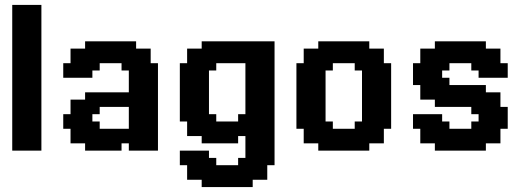

<svg xmlns="http://www.w3.org/2000/svg" viewBox="-20 -608 2128 775"><path d="M29.4 -588.2H58.8V-558.8H29.4ZM29.4 -558.8H58.8V-529.4H29.4ZM29.4 -529.4H58.8V-500H29.4ZM29.4 -500H58.8V-470.6H29.4ZM58.8 -470.6H88.2V-441.2H58.8ZM58.8 -441.2H88.2V-411.8H58.8ZM58.8 -411.8H88.2V-382.4H58.8ZM58.8 -382.4H88.2V-352.9H58.8ZM58.8 -352.9H88.2V-323.5H58.8ZM58.8 -323.5H88.2V-294.1H58.8ZM58.8 -294.1H88.2V-264.7H58.8ZM29.4 -294.1H58.8V-264.7H29.4ZM29.4 -323.5H58.8V-294.1H29.4ZM29.4 -352.9H58.8V-323.5H29.4ZM29.4 -382.4H58.8V-352.9H29.4ZM29.4 -411.8H58.8V-382.4H29.4ZM29.4 -441.2H58.8V-411.8H29.4ZM29.4 -470.6H58.8V-441.2H29.4ZM29.4 -117.6H58.8V-88.2H29.4ZM29.4 -147.1H58.8V-117.6H29.4ZM29.4 -176.5H58.8V-147.1H29.4ZM29.4 -205.9H58.8V-176.5H29.4ZM58.8 -235.3H88.2V-205.9H58.8ZM58.8 -264.7H88.2V-235.3H58.8ZM29.4 -264.7H58.8V-235.3H29.4ZM29.4 -235.3H58.8V-205.9H29.4ZM29.4 -88.2H58.8V-58.8H29.4ZM29.4 -58.8H58.8V-29.4H29.4ZM29.4 -29.4H58.8V0H29.4ZM58.8 -588.2H88.2V-558.8H58.8ZM88.2 -588.2H117.6V-558.8H88.2ZM117.6 -588.2H147.1V-558.8H117.6ZM117.6 -558.8H147.1V-529.4H117.6ZM117.6 -529.4H147.1V-500H117.6ZM117.6 -500H147.1V-470.6H117.6ZM117.6 -470.6H147.1V-441.2H117.6ZM117.6 -411.8H147.1V-382.4H117.6ZM117.6 -382.4H147.1V-352.9H117.6ZM117.6 -352.9H147.1V-323.5H117.6ZM117.6 -323.5H147.1V-294.1H117.6ZM117.6 -294.1H147.1V-264.7H117.6ZM117.6 -264.7H147.1V-235.3H117.6ZM117.6 -235.3H147.1V-205.9H117.6ZM117.6 -205.9H147.1V-176.5H117.6ZM117.6 -176.5H147.1V-147.1H117.6ZM117.6 -441.2H147.1V-411.8H117.6ZM117.6 -147.1H147.1V-117.6H117.6ZM117.6 -117.6H147.1V-88.2H117.6ZM117.6 -88.2H147.1V-58.8H117.6ZM117.6 -58.8H147.1V-29.4H117.6ZM117.6 -29.4H147.1V0H117.6ZM88.2 -29.4H117.6V0H88.2ZM58.8 -29.4H88.2V0H58.8ZM58.8 -58.8H88.2V-29.4H58.8ZM88.2 -58.8H117.6V-29.4H88.2ZM88.2 -88.2H117.6V-58.8H88.2ZM58.8 -117.6H88.2V-88.2H58.8ZM58.8 -147.1H88.2V-117.6H58.8ZM58.8 -176.5H88.2V-147.1H58.8ZM88.2 -176.5H117.6V-147.1H88.2ZM88.2 -147.1H117.6V-117.6H88.2ZM88.2 -117.6H117.6V-88.2H88.2ZM58.8 -88.2H88.2V-58.8H58.8ZM88.2 -205.9H117.6V-176.5H88.2ZM88.2 -235.3H117.6V-205.9H88.2ZM88.2 -264.7H117.6V-235.3H88.2ZM58.8 -205.9H88.2V-176.5H58.8ZM88.2 -294.1H117.6V-264.7H88.2ZM88.2 -323.5H117.6V-294.1H88.2ZM88.2 -352.9H117.6V-323.5H88.2ZM88.2 -382.4H117.6V-352.9H88.2ZM88.2 -411.8H117.6V-382.4H88.2ZM88.2 -441.2H117.6V-411.8H88.2ZM88.2 -470.6H117.6V-441.2H88.2ZM88.2 -500H117.6V-470.6H88.2ZM88.2 -529.4H117.6V-500H88.2ZM88.2 -558.8H117.6V-529.4H88.2ZM58.8 -558.8H88.2V-529.4H58.8ZM58.8 -529.4H88.2V-500H58.8ZM58.8 -500H88.2V-470.6H58.8Z M470.6 0H441.2V-29.4H470.6ZM529.4 0H500V-29.4H529.4ZM441.2 0H411.8V-29.4H441.2ZM411.8 0H382.4V-29.4H411.8ZM382.4 0H352.9V-29.4H382.4ZM352.9 0H323.5V-29.4H352.9ZM323.5 -29.4H294.1V-58.8H323.5ZM352.9 -29.4H323.5V-58.8H352.9ZM352.9 -58.8H323.5V-88.2H352.9ZM294.1 -29.4H264.7V-58.8H294.1ZM294.1 -58.8H264.7V-88.2H294.1ZM323.5 -58.8H294.1V-88.2H323.5ZM352.9 -88.2H323.5V-117.6H352.9ZM382.4 -88.2H352.9V-117.6H382.4ZM323.5 -88.2H294.1V-117.6H323.5ZM294.1 -88.2H264.7V-117.6H294.1ZM264.7 -88.2H235.3V-117.6H264.7ZM264.7 -117.6H235.3V-147.1H264.7ZM264.7 -294.1H235.3V-323.5H264.7ZM264.7 -323.5H235.3V-352.9H264.7ZM294.1 -323.5H264.7V-352.9H294.1ZM294.1 -352.9H264.7V-382.4H294.1ZM294.1 -382.4H264.7V-411.8H294.1ZM323.5 -382.4H294.1V-411.8H323.5ZM352.9 -382.4H323.5V-411.8H352.9ZM382.4 -352.9H352.9V-382.4H382.4ZM382.4 -323.5H352.9V-352.9H382.4ZM352.9 -323.5H323.5V-352.9H352.9ZM352.9 -352.9H323.5V-382.4H352.9ZM323.5 -352.9H294.1V-382.4H323.5ZM323.5 -323.5H294.1V-352.9H323.5ZM323.5 -294.1H294.1V-323.5H323.5ZM352.9 -294.1H323.5V-323.5H352.9ZM352.9 -117.6H323.5V-147.1H352.9ZM323.5 -117.6H294.1V-147.1H323.5ZM294.1 -294.1H264.7V-323.5H294.1ZM294.1 -117.6H264.7V-147.1H294.1ZM382.4 -382.4H352.9V-411.8H382.4ZM382.4 -411.8H352.9V-441.2H382.4ZM352.9 -411.8H323.5V-441.2H352.9ZM411.8 -411.8H382.4V-441.2H411.8ZM441.2 -411.8H411.8V-441.2H441.2ZM470.6 -411.8H441.2V-441.2H470.6ZM500 -411.8H470.6V-441.2H500ZM529.4 -411.8H500V-441.2H529.4ZM529.4 -382.4H500V-411.8H529.4ZM558.8 -382.4H529.4V-411.8H558.8ZM588.2 -382.4H558.8V-411.8H588.2ZM588.2 -352.9H558.8V-382.4H588.2ZM617.6 -323.5H588.2V-352.9H617.6ZM588.2 -323.5H558.8V-352.9H588.2ZM617.6 -294.1H588.2V-323.5H617.6ZM617.6 -264.7H588.2V-294.1H617.6ZM617.6 -235.3H588.2V-264.7H617.6ZM617.6 -205.9H588.2V-235.3H617.6ZM617.6 -176.5H588.2V-205.9H617.6ZM617.6 -147.1H588.2V-176.5H617.6ZM588.2 -147.1H558.8V-176.5H588.2ZM588.2 -117.6H558.8V-147.1H588.2ZM617.6 -117.6H588.2V-147.1H617.6ZM617.6 -88.2H588.2V-117.6H617.6ZM588.2 -88.2H558.8V-117.6H588.2ZM588.2 -58.8H558.8V-88.2H588.2ZM588.2 -29.4H558.8V-58.8H588.2ZM558.8 -29.4H529.4V-58.8H558.8ZM529.4 -29.4H500V-58.8H529.4ZM500 -29.4H470.6V-58.8H500ZM500 -58.8H470.6V-88.2H500ZM529.4 -88.2H500V-117.6H529.4ZM558.8 -88.2H529.4V-117.6H558.8ZM529.4 -117.6H500V-147.1H529.4ZM529.4 -147.1H500V-176.5H529.4ZM529.4 -176.5H500V-205.9H529.4ZM529.4 -205.9H500V-235.3H529.4ZM529.4 -235.3H500V-264.7H529.4ZM529.4 -264.7H500V-294.1H529.4ZM529.4 -294.1H500V-323.5H529.4ZM529.4 -323.5H500V-352.9H529.4ZM500 -323.5H470.6V-352.9H500ZM500 -352.9H470.6V-382.4H500ZM470.6 -352.9H441.2V-382.4H470.6ZM441.2 -352.9H411.8V-382.4H441.2ZM411.8 -352.9H382.4V-382.4H411.8ZM411.8 -382.4H382.4V-411.8H411.8ZM441.2 -382.4H411.8V-411.8H441.2ZM470.6 -382.4H441.2V-411.8H470.6ZM500 -382.4H470.6V-411.8H500ZM529.4 -352.9H500V-382.4H529.4ZM558.8 -352.9H529.4V-382.4H558.8ZM558.8 -323.5H529.4V-352.9H558.8ZM558.8 -294.1H529.4V-323.5H558.8ZM558.8 -264.7H529.4V-294.1H558.8ZM588.2 -264.7H558.8V-294.1H588.2ZM588.2 -294.1H558.8V-323.5H588.2ZM588.2 -235.3H558.8V-264.7H588.2ZM588.2 -205.9H558.8V-235.3H588.2ZM588.2 -176.5H558.8V-205.9H588.2ZM558.8 -176.5H529.4V-205.9H558.8ZM558.8 -205.9H529.4V-235.3H558.8ZM558.8 -235.3H529.4V-264.7H558.8ZM558.8 -147.1H529.4V-176.5H558.8ZM558.8 -117.6H529.4V-147.1H558.8ZM558.8 -58.8H529.4V-88.2H558.8ZM529.4 -58.8H500V-88.2H529.4ZM470.6 -29.4H441.2V-58.8H470.6ZM441.2 -29.4H411.8V-58.8H441.2ZM411.8 -29.4H382.4V-58.8H411.8ZM382.4 -29.4H352.9V-58.8H382.4ZM382.4 -58.8H352.9V-88.2H382.4ZM411.8 -58.8H382.4V-88.2H411.8ZM441.2 -58.8H411.8V-88.2H441.2ZM470.6 -58.8H441.2V-88.2H470.6ZM294.1 -147.1H264.7V-176.5H294.1ZM323.5 -147.1H294.1V-176.5H323.5ZM352.9 -147.1H323.5V-176.5H352.9ZM294.1 -176.5H264.7V-205.9H294.1ZM323.5 -176.5H294.1V-205.9H323.5ZM352.9 -176.5H323.5V-205.9H352.9ZM382.4 -176.5H352.9V-205.9H382.4ZM411.8 -176.5H382.4V-205.9H411.8ZM441.2 -176.5H411.8V-205.9H441.2ZM470.6 -176.5H441.2V-205.9H470.6ZM500 -176.5H470.6V-205.9H500ZM500 -205.9H470.6V-235.3H500ZM470.6 -205.9H441.2V-235.3H470.6ZM441.2 -205.9H411.8V-235.3H441.2ZM411.8 -205.9H382.4V-235.3H411.8ZM382.4 -205.9H352.9V-235.3H382.4ZM352.9 -205.9H323.5V-235.3H352.9ZM588.2 -88.2H617.6V-58.8H588.2ZM588.2 -58.8H617.6V-29.4H588.2ZM588.2 -29.4H617.6V0H588.2ZM558.8 -29.4H588.2V0H558.8ZM529.4 -29.4H558.8V0H529.4ZM352.9 -176.5H382.4V-147.1H352.9Z M1058.8 -441.2H1088.2V-411.8H1058.8ZM1029.4 -441.2H1058.8V-411.8H1029.4ZM1000 -441.2H1029.4V-411.8H1000ZM970.6 -441.2H1000V-411.8H970.6ZM941.2 -411.8H970.6V-382.4H941.2ZM941.2 -382.4H970.6V-352.9H941.2ZM970.6 -382.4H1000V-352.9H970.6ZM1000 -382.4H1029.4V-352.9H1000ZM1000 -411.8H1029.4V-382.4H1000ZM970.6 -411.8H1000V-382.4H970.6ZM911.8 -411.8H941.2V-382.4H911.8ZM911.8 -441.2H941.2V-411.8H911.8ZM882.4 -441.2H911.8V-411.8H882.4ZM852.9 -441.2H882.4V-411.8H852.9ZM823.5 -441.2H852.9V-411.8H823.5ZM794.1 -441.2H823.5V-411.8H794.1ZM794.1 -411.8H823.5V-382.4H794.1ZM794.1 -382.4H823.5V-352.9H794.1ZM823.5 -382.4H852.9V-352.9H823.5ZM852.9 -382.4H882.4V-352.9H852.9ZM882.4 -382.4H911.8V-352.9H882.4ZM911.8 -382.4H941.2V-352.9H911.8ZM1029.4 -411.8H1058.8V-382.4H1029.4ZM1058.8 -411.8H1088.2V-382.4H1058.8ZM1058.8 -382.4H1088.2V-352.9H1058.8ZM1029.4 -382.4H1058.8V-352.9H1029.4ZM882.4 -411.8H911.8V-382.4H882.4ZM852.9 -411.8H882.4V-382.4H852.9ZM823.5 -411.8H852.9V-382.4H823.5ZM764.7 -411.8H794.1V-382.4H764.7ZM764.7 -382.4H794.1V-352.9H764.7ZM735.3 -382.4H764.7V-352.9H735.3ZM735.3 -411.8H764.7V-382.4H735.3ZM823.5 -352.9H852.9V-323.5H823.5ZM794.1 -352.9H823.5V-323.5H794.1ZM764.7 -352.9H794.1V-323.5H764.7ZM735.3 -352.9H764.7V-323.5H735.3ZM705.9 -352.9H735.3V-323.5H705.9ZM705.9 -323.5H735.3V-294.1H705.9ZM705.9 -294.1H735.3V-264.7H705.9ZM705.9 -264.7H735.3V-235.3H705.9ZM735.3 -264.7H764.7V-235.3H735.3ZM735.3 -235.3H764.7V-205.9H735.3ZM764.7 -235.3H794.1V-205.9H764.7ZM764.7 -264.7H794.1V-235.3H764.7ZM794.1 -264.7H823.5V-235.3H794.1ZM794.1 -294.1H823.5V-264.7H794.1ZM794.1 -323.5H823.5V-294.1H794.1ZM764.7 -323.5H794.1V-294.1H764.7ZM735.3 -323.5H764.7V-294.1H735.3ZM735.3 -294.1H764.7V-264.7H735.3ZM764.7 -294.1H794.1V-264.7H764.7ZM970.6 -352.9H1000V-323.5H970.6ZM1000 -352.9H1029.4V-323.5H1000ZM1029.4 -352.9H1058.8V-323.5H1029.4ZM1029.4 -323.5H1058.8V-294.1H1029.4ZM1058.8 -323.5H1088.2V-294.1H1058.8ZM1058.8 -352.9H1088.2V-323.5H1058.8ZM1058.8 -294.1H1088.2V-264.7H1058.8ZM1029.4 -294.1H1058.8V-264.7H1029.4ZM1000 -294.1H1029.4V-264.7H1000ZM1000 -323.5H1029.4V-294.1H1000ZM970.6 -323.5H1000V-294.1H970.6ZM970.6 -294.1H1000V-264.7H970.6ZM970.6 -264.7H1000V-235.3H970.6ZM1000 -264.7H1029.4V-235.3H1000ZM1029.4 -264.7H1058.8V-235.3H1029.4ZM1058.8 -264.7H1088.2V-235.3H1058.8ZM1029.4 -235.3H1058.8V-205.9H1029.4ZM1000 -235.3H1029.4V-205.9H1000ZM970.6 -235.3H1000V-205.9H970.6ZM970.6 -205.9H1000V-176.5H970.6ZM1000 -205.9H1029.4V-176.5H1000ZM1029.4 -205.9H1058.8V-176.5H1029.4ZM1058.8 -235.3H1088.2V-205.9H1058.8ZM1058.8 -205.9H1088.2V-176.5H1058.8ZM1058.8 -176.5H1088.2V-147.1H1058.8ZM1058.8 -147.1H1088.2V-117.6H1058.8ZM1058.8 -117.6H1088.2V-88.2H1058.8ZM1058.8 -88.2H1088.2V-58.8H1058.8ZM1029.4 -88.2H1058.8V-58.8H1029.4ZM1029.4 -58.8H1058.8V-29.4H1029.4ZM1000 -58.8H1029.4V-29.4H1000ZM970.6 -88.2H1000V-58.8H970.6ZM970.6 -117.6H1000V-88.2H970.6ZM970.6 -147.1H1000V-117.6H970.6ZM970.6 -176.5H1000V-147.1H970.6ZM1000 -176.5H1029.4V-147.1H1000ZM1029.4 -176.5H1058.8V-147.1H1029.4ZM1029.4 -147.1H1058.8V-117.6H1029.4ZM1029.4 -117.6H1058.8V-88.2H1029.4ZM1000 -88.2H1029.4V-58.8H1000ZM1000 -117.6H1029.4V-88.2H1000ZM1000 -147.1H1029.4V-117.6H1000ZM941.2 -117.6H970.6V-88.2H941.2ZM941.2 -88.2H970.6V-58.8H941.2ZM911.8 -88.2H941.2V-58.8H911.8ZM911.8 -58.8H941.2V-29.4H911.8ZM882.4 -58.8H911.8V-29.4H882.4ZM852.9 -58.8H882.4V-29.4H852.9ZM823.5 -58.8H852.9V-29.4H823.5ZM794.1 -58.8H823.5V-29.4H794.1ZM794.1 -88.2H823.5V-58.8H794.1ZM823.5 -88.2H852.9V-58.8H823.5ZM852.9 -117.6H882.4V-88.2H852.9ZM882.4 -117.6H911.8V-88.2H882.4ZM911.8 -117.6H941.2V-88.2H911.8ZM852.9 -88.2H882.4V-58.8H852.9ZM882.4 -88.2H911.8V-58.8H882.4ZM970.6 -58.8H1000V-29.4H970.6ZM794.1 -117.6H823.5V-88.2H794.1ZM794.1 -147.1H823.5V-117.6H794.1ZM823.5 -147.1H852.9V-117.6H823.5ZM823.5 -117.6H852.9V-88.2H823.5ZM764.7 -117.6H794.1V-88.2H764.7ZM764.7 -88.2H794.1V-58.8H764.7ZM735.3 -88.2H764.7V-58.8H735.3ZM735.3 -117.6H764.7V-88.2H735.3ZM735.3 -147.1H764.7V-117.6H735.3ZM735.3 -176.5H764.7V-147.1H735.3ZM705.9 -176.5H735.3V-147.1H705.9ZM705.9 -147.1H735.3V-117.6H705.9ZM705.9 -205.9H735.3V-176.5H705.9ZM705.9 -235.3H735.3V-205.9H705.9ZM794.1 -235.3H823.5V-205.9H794.1ZM794.1 -205.9H823.5V-176.5H794.1ZM794.1 -176.5H823.5V-147.1H794.1ZM764.7 -147.1H794.1V-117.6H764.7ZM764.7 -176.5H794.1V-147.1H764.7ZM764.7 -205.9H794.1V-176.5H764.7ZM735.3 -205.9H764.7V-176.5H735.3ZM1058.8 -58.8H1088.2V-29.4H1058.8ZM1058.8 -29.4H1088.2V0H1058.8ZM1058.8 0H1088.2V29.4H1058.8ZM1058.8 29.4H1088.2V58.8H1058.8ZM1029.4 29.4H1058.8V58.8H1029.4ZM1000 29.4H1029.4V58.8H1000ZM1000 0H1029.4V29.4H1000ZM1000 -29.4H1029.4V0H1000ZM1029.4 -29.4H1058.8V0H1029.4ZM1029.4 0H1058.8V29.4H1029.4ZM970.6 -29.4H1000V0H970.6ZM970.6 0H1000V29.4H970.6ZM970.6 29.4H1000V58.8H970.6ZM970.6 58.8H1000V88.2H970.6ZM941.2 29.4H970.6V58.8H941.2ZM941.2 58.8H970.6V88.2H941.2ZM1000 58.8H1029.4V88.2H1000ZM1029.4 58.8H1058.8V88.2H1029.4ZM1029.4 88.2H1058.8V117.6H1029.4ZM1000 88.2H1029.4V117.6H1000ZM970.6 88.2H1000V117.6H970.6ZM705.9 0H735.3V29.4H705.9ZM735.3 0H764.7V29.4H735.3ZM764.7 0H794.1V29.4H764.7ZM794.1 0H823.5V29.4H794.1ZM794.1 29.4H823.5V58.8H794.1ZM764.7 29.4H794.1V58.8H764.7ZM735.3 29.4H764.7V58.8H735.3ZM705.9 29.4H735.3V58.8H705.9ZM794.1 58.8H823.5V88.2H794.1ZM823.5 58.8H852.9V88.2H823.5ZM764.7 58.8H794.1V88.2H764.7ZM823.5 29.4H852.9V58.8H823.5ZM735.3 58.8H764.7V88.2H735.3ZM735.3 88.2H764.7V117.6H735.3ZM764.7 88.2H794.1V117.6H764.7ZM794.1 88.2H823.5V117.6H794.1ZM823.5 88.2H852.9V117.6H823.5ZM852.9 88.2H882.4V117.6H852.9ZM882.4 88.2H911.8V117.6H882.4ZM911.8 88.2H941.2V117.6H911.8ZM941.2 88.2H970.6V117.6H941.2ZM911.8 58.8H941.2V88.2H911.8ZM882.4 58.8H911.8V88.2H882.4ZM852.9 58.8H882.4V88.2H852.9ZM823.5 117.6H852.9V147.1H823.5ZM794.1 117.6H823.5V147.1H794.1ZM852.9 117.6H882.4V147.1H852.9ZM882.4 117.6H911.8V147.1H882.4ZM911.8 117.6H941.2V147.1H911.8ZM941.2 117.6H970.6V147.1H941.2ZM970.6 117.6H1000V147.1H970.6ZM941.2 -441.2H970.6V-411.8H941.2ZM941.2 -147.1H970.6V-117.6H941.2Z M1294.1 -441.2H1323.5V-411.8H1294.1ZM1323.5 -441.2H1352.9V-411.8H1323.5ZM1264.7 -441.2H1294.1V-411.8H1264.7ZM1352.9 -441.2H1382.4V-411.8H1352.9ZM1382.4 -441.2H1411.8V-411.8H1382.4ZM1411.8 -441.2H1441.2V-411.8H1411.8ZM1441.2 -441.2H1470.6V-411.8H1441.2ZM1470.6 -411.8H1500V-382.4H1470.6ZM1441.2 -411.8H1470.6V-382.4H1441.2ZM1441.2 -382.4H1470.6V-352.9H1441.2ZM1500 -411.8H1529.4V-382.4H1500ZM1500 -382.4H1529.4V-352.9H1500ZM1470.6 -382.4H1500V-352.9H1470.6ZM1441.2 -352.9H1470.6V-323.5H1441.2ZM1411.8 -352.9H1441.2V-323.5H1411.8ZM1470.6 -352.9H1500V-323.5H1470.6ZM1500 -352.9H1529.4V-323.5H1500ZM1529.4 -352.9H1558.8V-323.5H1529.4ZM1529.4 -323.5H1558.8V-294.1H1529.4ZM1529.4 -294.1H1558.8V-264.7H1529.4ZM1529.4 -264.7H1558.8V-235.3H1529.4ZM1529.4 -235.3H1558.8V-205.9H1529.4ZM1529.4 -205.9H1558.8V-176.5H1529.4ZM1529.4 -176.5H1558.8V-147.1H1529.4ZM1529.4 -147.1H1558.8V-117.6H1529.4ZM1529.4 -117.6H1558.8V-88.2H1529.4ZM1500 -117.6H1529.4V-88.2H1500ZM1500 -88.2H1529.4V-58.8H1500ZM1500 -58.8H1529.4V-29.4H1500ZM1470.6 -58.8H1500V-29.4H1470.6ZM1441.2 -58.8H1470.6V-29.4H1441.2ZM1411.8 -88.2H1441.2V-58.8H1411.8ZM1411.8 -117.6H1441.2V-88.2H1411.8ZM1441.2 -117.6H1470.6V-88.2H1441.2ZM1441.2 -88.2H1470.6V-58.8H1441.2ZM1470.6 -88.2H1500V-58.8H1470.6ZM1470.6 -117.6H1500V-88.2H1470.6ZM1470.6 -147.1H1500V-117.6H1470.6ZM1441.2 -147.1H1470.6V-117.6H1441.2ZM1441.2 -176.5H1470.6V-147.1H1441.2ZM1441.2 -205.9H1470.6V-176.5H1441.2ZM1441.2 -235.3H1470.6V-205.9H1441.2ZM1441.2 -264.7H1470.6V-235.3H1441.2ZM1441.2 -294.1H1470.6V-264.7H1441.2ZM1441.2 -323.5H1470.6V-294.1H1441.2ZM1470.6 -323.5H1500V-294.1H1470.6ZM1470.6 -294.1H1500V-264.7H1470.6ZM1470.6 -264.7H1500V-235.3H1470.6ZM1470.6 -235.3H1500V-205.9H1470.6ZM1470.6 -205.9H1500V-176.5H1470.6ZM1470.6 -176.5H1500V-147.1H1470.6ZM1500 -147.1H1529.4V-117.6H1500ZM1500 -176.5H1529.4V-147.1H1500ZM1500 -205.9H1529.4V-176.5H1500ZM1500 -235.3H1529.4V-205.9H1500ZM1500 -264.7H1529.4V-235.3H1500ZM1500 -294.1H1529.4V-264.7H1500ZM1500 -323.5H1529.4V-294.1H1500ZM1411.8 -58.8H1441.2V-29.4H1411.8ZM1411.8 -29.4H1441.2V0H1411.8ZM1441.2 -29.4H1470.6V0H1441.2ZM1382.4 -29.4H1411.8V0H1382.4ZM1352.9 -29.4H1382.4V0H1352.9ZM1323.5 -29.4H1352.9V0H1323.5ZM1294.1 -29.4H1323.5V0H1294.1ZM1264.7 -29.4H1294.1V0H1264.7ZM1264.7 -58.8H1294.1V-29.4H1264.7ZM1235.3 -58.8H1264.7V-29.4H1235.3ZM1205.9 -58.8H1235.3V-29.4H1205.9ZM1205.9 -88.2H1235.3V-58.8H1205.9ZM1176.5 -117.6H1205.9V-88.2H1176.5ZM1205.9 -117.6H1235.3V-88.2H1205.9ZM1176.5 -147.1H1205.9V-117.6H1176.5ZM1176.5 -176.5H1205.9V-147.1H1176.5ZM1176.5 -205.9H1205.9V-176.5H1176.5ZM1176.5 -235.3H1205.9V-205.9H1176.5ZM1176.5 -264.7H1205.9V-235.3H1176.5ZM1176.5 -294.1H1205.9V-264.7H1176.5ZM1205.9 -294.1H1235.3V-264.7H1205.9ZM1205.9 -323.5H1235.3V-294.1H1205.9ZM1176.5 -323.5H1205.9V-294.1H1176.5ZM1176.5 -352.9H1205.9V-323.5H1176.5ZM1205.9 -352.9H1235.3V-323.5H1205.9ZM1205.9 -382.4H1235.3V-352.9H1205.9ZM1205.9 -411.8H1235.3V-382.4H1205.9ZM1235.3 -411.8H1264.7V-382.4H1235.3ZM1264.7 -411.8H1294.1V-382.4H1264.7ZM1294.1 -411.8H1323.5V-382.4H1294.1ZM1294.1 -382.4H1323.5V-352.9H1294.1ZM1294.1 -352.9H1323.5V-323.5H1294.1ZM1264.7 -352.9H1294.1V-323.5H1264.7ZM1235.3 -352.9H1264.7V-323.5H1235.3ZM1264.7 -323.5H1294.1V-294.1H1264.7ZM1264.7 -294.1H1294.1V-264.7H1264.7ZM1264.7 -264.7H1294.1V-235.3H1264.7ZM1264.7 -235.3H1294.1V-205.9H1264.7ZM1264.7 -205.9H1294.1V-176.5H1264.7ZM1264.7 -176.5H1294.1V-147.1H1264.7ZM1264.7 -147.1H1294.1V-117.6H1264.7ZM1264.7 -117.6H1294.1V-88.2H1264.7ZM1294.1 -117.6H1323.5V-88.2H1294.1ZM1294.1 -88.2H1323.5V-58.8H1294.1ZM1323.5 -88.2H1352.9V-58.8H1323.5ZM1352.9 -88.2H1382.4V-58.8H1352.9ZM1382.4 -88.2H1411.8V-58.8H1382.4ZM1382.4 -58.8H1411.8V-29.4H1382.4ZM1352.9 -58.8H1382.4V-29.4H1352.9ZM1323.5 -58.8H1352.9V-29.4H1323.5ZM1294.1 -58.8H1323.5V-29.4H1294.1ZM1264.7 -88.2H1294.1V-58.8H1264.7ZM1235.3 -88.2H1264.7V-58.8H1235.3ZM1235.3 -117.6H1264.7V-88.2H1235.3ZM1235.3 -147.1H1264.7V-117.6H1235.3ZM1235.3 -176.5H1264.7V-147.1H1235.3ZM1205.9 -176.5H1235.3V-147.1H1205.9ZM1205.9 -147.1H1235.3V-117.6H1205.9ZM1205.9 -205.9H1235.3V-176.5H1205.9ZM1205.9 -235.3H1235.3V-205.9H1205.9ZM1205.9 -264.7H1235.3V-235.3H1205.9ZM1235.3 -264.7H1264.7V-235.3H1235.3ZM1235.3 -235.3H1264.7V-205.9H1235.3ZM1235.3 -205.9H1264.7V-176.5H1235.3ZM1235.3 -294.1H1264.7V-264.7H1235.3ZM1235.3 -323.5H1264.7V-294.1H1235.3ZM1235.3 -382.4H1264.7V-352.9H1235.3ZM1264.7 -382.4H1294.1V-352.9H1264.7ZM1323.5 -411.8H1352.9V-382.4H1323.5ZM1352.9 -411.8H1382.4V-382.4H1352.9ZM1382.4 -411.8H1411.8V-382.4H1382.4ZM1411.8 -411.8H1441.2V-382.4H1411.8ZM1411.8 -382.4H1441.2V-352.9H1411.8ZM1382.4 -382.4H1411.8V-352.9H1382.4ZM1352.9 -382.4H1382.4V-352.9H1352.9ZM1323.5 -382.4H1352.9V-352.9H1323.5Z M1970.6 -352.9H2000V-323.5H1970.6ZM1941.2 -352.9H1970.6V-323.5H1941.2ZM1911.8 -352.9H1941.2V-323.5H1911.8ZM1911.8 -382.4H1941.2V-352.9H1911.8ZM1882.4 -382.4H1911.8V-352.9H1882.4ZM1941.2 -382.4H1970.6V-352.9H1941.2ZM1970.6 -382.4H2000V-352.9H1970.6ZM1941.2 -411.8H1970.6V-382.4H1941.2ZM1911.8 -411.8H1941.2V-382.4H1911.8ZM1882.4 -411.8H1911.8V-382.4H1882.4ZM1882.4 -441.2H1911.8V-411.8H1882.4ZM1911.8 -441.2H1941.2V-411.8H1911.8ZM1852.9 -441.2H1882.4V-411.8H1852.9ZM1823.5 -441.2H1852.9V-411.8H1823.5ZM1794.1 -441.2H1823.5V-411.8H1794.1ZM1764.7 -411.8H1794.1V-382.4H1764.7ZM1735.3 -411.8H1764.7V-382.4H1735.3ZM1735.3 -441.2H1764.7V-411.8H1735.3ZM1764.7 -441.2H1794.1V-411.8H1764.7ZM1794.1 -411.8H1823.5V-382.4H1794.1ZM1794.1 -382.4H1823.5V-352.9H1794.1ZM1823.5 -382.4H1852.9V-352.9H1823.5ZM1852.9 -382.4H1882.4V-352.9H1852.9ZM1852.9 -411.8H1882.4V-382.4H1852.9ZM1823.5 -411.8H1852.9V-382.4H1823.5ZM1764.7 -382.4H1794.1V-352.9H1764.7ZM1735.3 -382.4H1764.7V-352.9H1735.3ZM1705.9 -382.4H1735.3V-352.9H1705.9ZM1676.5 -382.4H1705.9V-352.9H1676.5ZM1676.5 -411.8H1705.9V-382.4H1676.5ZM1705.9 -411.8H1735.3V-382.4H1705.9ZM1735.3 -352.9H1764.7V-323.5H1735.3ZM1764.7 -352.9H1794.1V-323.5H1764.7ZM1705.9 -352.9H1735.3V-323.5H1705.9ZM1676.5 -352.9H1705.9V-323.5H1676.5ZM1647.1 -352.9H1676.5V-323.5H1647.1ZM1676.5 -323.5H1705.9V-294.1H1676.5ZM1647.1 -323.5H1676.5V-294.1H1647.1ZM1647.1 -294.1H1676.5V-264.7H1647.1ZM1676.5 -294.1H1705.9V-264.7H1676.5ZM1705.9 -323.5H1735.3V-294.1H1705.9ZM1735.3 -323.5H1764.7V-294.1H1735.3ZM1735.3 -294.1H1764.7V-264.7H1735.3ZM1764.7 -294.1H1794.1V-264.7H1764.7ZM1705.9 -294.1H1735.3V-264.7H1705.9ZM1705.9 -264.7H1735.3V-235.3H1705.9ZM1676.5 -264.7H1705.9V-235.3H1676.5ZM1705.9 -235.3H1735.3V-205.9H1705.9ZM1676.5 -235.3H1705.9V-205.9H1676.5ZM1735.3 -264.7H1764.7V-235.3H1735.3ZM1764.7 -264.7H1794.1V-235.3H1764.7ZM1764.7 -235.3H1794.1V-205.9H1764.7ZM1764.7 -205.9H1794.1V-176.5H1764.7ZM1735.3 -205.9H1764.7V-176.5H1735.3ZM1735.3 -235.3H1764.7V-205.9H1735.3ZM1794.1 -235.3H1823.5V-205.9H1794.1ZM1823.5 -235.3H1852.9V-205.9H1823.5ZM1823.5 -264.7H1852.9V-235.3H1823.5ZM1852.9 -264.7H1882.4V-235.3H1852.9ZM1882.4 -264.7H1911.8V-235.3H1882.4ZM1911.8 -264.7H1941.2V-235.3H1911.8ZM1794.1 -264.7H1823.5V-235.3H1794.1ZM1794.1 -205.9H1823.5V-176.5H1794.1ZM1823.5 -205.9H1852.9V-176.5H1823.5ZM1852.9 -205.9H1882.4V-176.5H1852.9ZM1882.4 -205.9H1911.8V-176.5H1882.4ZM1911.8 -205.9H1941.2V-176.5H1911.8ZM1911.8 -235.3H1941.2V-205.9H1911.8ZM1882.4 -235.3H1911.8V-205.9H1882.4ZM1852.9 -235.3H1882.4V-205.9H1852.9ZM1970.6 -235.3H2000V-205.9H1970.6ZM1941.2 -235.3H1970.6V-205.9H1941.2ZM1941.2 -205.9H1970.6V-176.5H1941.2ZM1970.6 -205.9H2000V-176.5H1970.6ZM1911.8 -176.5H1941.2V-147.1H1911.8ZM1882.4 -176.5H1911.8V-147.1H1882.4ZM1941.2 -176.5H1970.6V-147.1H1941.2ZM1970.6 -176.5H2000V-147.1H1970.6ZM2000 -176.5H2029.4V-147.1H2000ZM2000 -147.1H2029.4V-117.6H2000ZM2000 -117.6H2029.4V-88.2H2000ZM1970.6 -117.6H2000V-88.2H1970.6ZM1970.6 -147.1H2000V-117.6H1970.6ZM1941.2 -147.1H1970.6V-117.6H1941.2ZM1941.2 -117.6H1970.6V-88.2H1941.2ZM1911.8 -147.1H1941.2V-117.6H1911.8ZM1911.8 -117.6H1941.2V-88.2H1911.8ZM1882.4 -117.6H1911.8V-88.2H1882.4ZM1882.4 -88.2H1911.8V-58.8H1882.4ZM1911.8 -88.2H1941.2V-58.8H1911.8ZM1911.8 -58.8H1941.2V-29.4H1911.8ZM1941.2 -58.8H1970.6V-29.4H1941.2ZM1941.2 -88.2H1970.6V-58.8H1941.2ZM1970.6 -88.2H2000V-58.8H1970.6ZM1970.6 -58.8H2000V-29.4H1970.6ZM1911.8 -29.4H1941.2V0H1911.8ZM1882.4 -29.4H1911.8V0H1882.4ZM1882.4 -58.8H1911.8V-29.4H1882.4ZM1852.9 -58.8H1882.4V-29.4H1852.9ZM1823.5 -58.8H1852.9V-29.4H1823.5ZM1794.1 -58.8H1823.5V-29.4H1794.1ZM1794.1 -88.2H1823.5V-58.8H1794.1ZM1823.5 -88.2H1852.9V-58.8H1823.5ZM1852.9 -88.2H1882.4V-58.8H1852.9ZM1852.9 -29.4H1882.4V0H1852.9ZM1823.5 -29.4H1852.9V0H1823.5ZM1794.1 -29.4H1823.5V0H1794.1ZM1764.7 -29.4H1794.1V0H1764.7ZM1735.3 -29.4H1764.7V0H1735.3ZM1735.3 -58.8H1764.7V-29.4H1735.3ZM1764.7 -58.8H1794.1V-29.4H1764.7ZM1764.7 -88.2H1794.1V-58.8H1764.7ZM1735.3 -88.2H1764.7V-58.8H1735.3ZM1705.9 -58.8H1735.3V-29.4H1705.9ZM1676.5 -58.8H1705.9V-29.4H1676.5ZM1676.5 -88.2H1705.9V-58.8H1676.5ZM1705.9 -88.2H1735.3V-58.8H1705.9ZM1735.3 -117.6H1764.7V-88.2H1735.3ZM1764.7 -117.6H1794.1V-88.2H1764.7ZM1735.3 -147.1H1764.7V-117.6H1735.3ZM1705.9 -147.1H1735.3V-117.6H1705.9ZM1676.5 -147.1H1705.9V-117.6H1676.5ZM1647.1 -147.1H1676.5V-117.6H1647.1ZM1647.1 -117.6H1676.5V-88.2H1647.1ZM1676.5 -117.6H1705.9V-88.2H1676.5ZM1705.9 -117.6H1735.3V-88.2H1705.9ZM2000 -352.9H2029.4V-323.5H2000ZM1970.6 -411.8H2000V-382.4H1970.6ZM2000 -323.5H2029.4V-294.1H2000ZM1970.6 -323.5H2000V-294.1H1970.6ZM1941.2 -323.5H1970.6V-294.1H1941.2ZM1911.8 -323.5H1941.2V-294.1H1911.8ZM1882.4 -352.9H1911.8V-323.5H1882.4Z"/></svg>

Font: Jersey 20
Style: Regular
Weight: 400
Designer: Sarah Cadigan-Fried
Version: Version 1.000; ttfautohint (v1.8.4.7-5d5b)